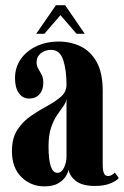

<svg xmlns="http://www.w3.org/2000/svg" viewBox="-20 -684 464 716"><path d="M145.5 11Q95 11 59.8 -23.8Q24.5 -58.5 24.5 -120.5Q24.5 -169 45 -200.2Q65.5 -231.5 96 -252.2Q126.5 -273 156.8 -289.2Q187 -305.5 207.5 -323.5Q228 -341.5 228 -368Q228 -422 215.8 -460Q203.5 -498 170.5 -498Q148.5 -498 132.5 -485.5Q116.5 -473 116.5 -452Q116.5 -438 122.8 -427.8Q129 -417.5 135.2 -405.5Q141.5 -393.5 141.5 -375Q141.5 -348.5 127.2 -332.5Q113 -316.5 89 -316.5Q64.5 -316.5 50.2 -336.8Q36 -357 36 -392.5Q36 -432 57 -462.8Q78 -493.5 115 -511.2Q152 -529 199.5 -529Q243.5 -529 280.8 -511Q318 -493 340.5 -452.8Q363 -412.5 363 -345.5V-72.5Q363 -47.5 367.8 -37.5Q372.5 -27.5 382 -27.5Q390.5 -27.5 397.5 -32Q404.5 -36.5 408 -40.5L423 -20Q416 -10.5 392.5 -0.5Q369 9.5 334.5 9.5Q287 9.5 263.2 -9Q239.5 -27.5 236 -51Q234.5 -42 225.8 -27.2Q217 -12.5 197.8 -0.8Q178.5 11 145.5 11ZM194 -39.5Q209.5 -39.5 218.8 -59Q228 -78.5 228 -100V-316Q226.5 -302 216 -287.8Q205.5 -273.5 192.8 -254.8Q180 -236 170.5 -208Q161 -180 161 -138Q161 -39.5 194 -39.5ZM115 -558 188.5 -664.5H223L296 -558H265.5L205.5 -627.5L145.5 -558Z"/></svg>

Font: Imbue 50pt ExtraBold
Style: Regular
Weight: 800
Designer: Tyler Finck
Foundry: Etcetera Type Company
Version: Version 1.102; ttfautohint (v1.8.3)